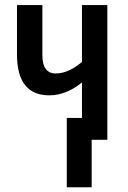

<svg xmlns="http://www.w3.org/2000/svg" viewBox="-20 -562 513 772"><path d="M411.6 -541.5V0H348.6V190.9H248.5V-87.9H309.6V-230.5Q246.1 -178.7 178.2 -178.7Q48.3 -178.7 48.3 -343.3V-541.5H150.4V-339.8Q150.4 -266.6 204.1 -266.6Q230.5 -266.6 257.6 -279.1Q284.7 -291.5 309.6 -313V-541.5Z"/></svg>

Font: Open Sans Condensed SemiBold
Style: Regular
Weight: 600
Width: 3
Designer: Monotype Design Team
Foundry: Monotype Imaging Inc.
Version: Version 3.000; ttfautohint (v1.8.4)